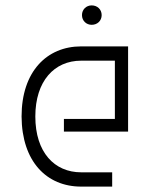

<svg xmlns="http://www.w3.org/2000/svg" viewBox="-20 -692 575 712"><path d="M60 -260C61 -93 153 0 281 0H396V-53H281C182 -53 111 -127 111 -260C111 -391 181 -467 281 -467H406V-251H217V-204H455V-520H281C154 -520 60 -427 60 -260ZM284 -636C284 -615 300 -600 320 -600C341 -600 357 -615 357 -636C357 -657 341 -672 320 -672C300 -672 284 -657 284 -636Z"/></svg>

Font: Grotesk 01 Extrafine
Style: Bold
Weight: 400
Designer: Frank Adebiaye, contributions by Jérémy Landes, Ariel Martín Pérez
Foundry: Velvetyne Type Foundry
Version: Version 3.000;Glyphs 3.1.2 (3150)